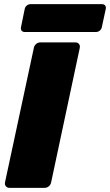

<svg xmlns="http://www.w3.org/2000/svg" viewBox="-20 -904 530 924"><path d="M25 0Q15 0 8.5 -7.5Q2 -15 4 -26L143 -674Q145 -685 154 -692.5Q163 -700 174 -700H343Q354 -700 360 -692.5Q366 -685 364 -674L226 -26Q224 -15 215 -7.5Q206 0 195 0ZM99 -750Q89 -750 84 -756.5Q79 -763 81 -773L99 -861Q101 -871 109 -877.5Q117 -884 127 -884H471Q481 -884 486 -877.5Q491 -871 489 -861L470 -773Q468 -763 460 -756.5Q452 -750 442 -750Z"/></svg>

Font: Rubik ExtraBold
Style: Italic
Weight: 800
Italic angle: -12°
Designer: Hubert and Fischer
Foundry: Hubert and Fischer
Version: Version 2.300;gftools[0.9.30]